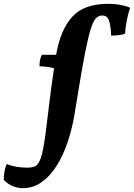

<svg xmlns="http://www.w3.org/2000/svg" viewBox="-170 -734 699 1002"><path d="M49 -448H123L124 -454Q147 -582 208.5 -648Q270 -714 393 -714Q433 -714 464 -707.5Q495 -701 509 -693Q499 -666 491.5 -626.5Q484 -587 483 -559Q472 -553 450 -550.5Q428 -548 410 -548Q409 -590 400.5 -621.5Q392 -653 364 -653Q343 -653 328.5 -636Q314 -619 301 -574.5Q288 -530 272 -448Q254 -353 242 -278Q230 -203 220 -144Q207 -63 183 8Q159 79 124.5 133Q90 187 46 217.5Q2 248 -50 248Q-78 248 -103.5 237.5Q-129 227 -150 205Q-151 186 -147 163Q-143 140 -135 122Q-111 132 -83.5 136.5Q-56 141 -26 141Q-5 141 9.5 135.5Q24 130 34 111.5Q44 93 52.5 55.5Q61 18 69 -46Q77 -110 87 -193.5Q97 -277 112 -378Q71 -388 36 -388Q36 -404 39 -420.5Q42 -437 49 -448Z"/></svg>

Font: Vollkorn
Style: Bold Italic
Weight: 700
Italic angle: -11°
Designer: Friedrich Althausen
Foundry: Friedrich Althausen
Version: Version 5.000; ttfautohint (v1.8.3)